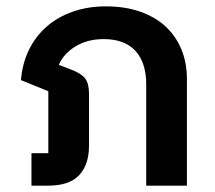

<svg xmlns="http://www.w3.org/2000/svg" viewBox="-20 -584 676 604"><path d="M79 -102H132V-297L46 -332Q50 -384 71 -427Q92 -470 127 -500.5Q162 -531 209.5 -547.5Q257 -564 313 -564Q373 -564 420.5 -547.5Q468 -531 500.5 -501Q533 -471 550.5 -429Q568 -387 568 -335V0H440V-318Q440 -387 406 -424Q372 -461 306 -461Q255 -461 217.5 -438Q180 -415 165 -380L204 -365Q236 -353 248 -337Q260 -321 260 -289V-126Q260 -66 229 -33Q198 0 132 0H79Z"/></svg>

Font: IBM Plex Sans Thai SmBld
Style: Regular
Weight: 600
Designer: Mike Abbink, Paul van der Laan, Pieter van Rosmalen, Ben Mitchell, Mark Frömberg
Foundry: Bold Monday
Version: Version 1.2